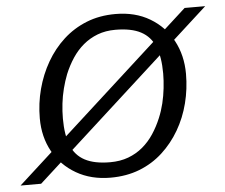

<svg xmlns="http://www.w3.org/2000/svg" viewBox="-79 -597 775 660"><g transform="rotate(-5 309.0 -267.5)"><path d="M280 -41Q315 -41 343 -51.5Q371 -62 393 -80.5Q415 -99 431.5 -124Q448 -149 460 -178Q470 -202 476 -227Q482 -252 485 -278.5Q488 -305 488 -329Q488 -386 473 -422Q458 -458 425 -475.5Q392 -493 337 -493Q303 -493 275.5 -482.5Q248 -472 226 -453.5Q204 -435 187.5 -410Q171 -385 159 -356Q150 -333 143.5 -307.5Q137 -282 134 -256Q131 -230 131 -205Q131 -148 145.5 -112Q160 -76 193 -58.5Q226 -41 280 -41ZM-34 12 581 -547H652L37 12ZM52 -212Q52 -264 65 -313Q78 -362 102.5 -404.5Q127 -447 162 -479Q197 -511 242 -529Q287 -547 342 -547Q410 -547 460.5 -517Q511 -487 538.5 -436Q566 -385 566 -321Q566 -269 553.5 -220Q541 -171 516.5 -129Q492 -87 457 -55Q422 -23 377 -5.5Q332 12 277 12Q210 12 159 -17.5Q108 -47 80 -97.5Q52 -148 52 -212Z"/></g></svg>

Font: Roboto Serif 20pt Light
Style: Italic
Weight: 300
Italic angle: -10°
Version: Version 1.007